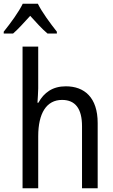

<svg xmlns="http://www.w3.org/2000/svg" viewBox="-55 -1010 605 1030"><path d="M-35 -840V-830H15C42 -853 75 -890 107 -925C139 -890 170 -855 200 -830H250V-840C216 -883 170 -945 148 -990H67C46 -946 2 -886 -35 -840ZM66 0H150V-279C150 -402 194 -474 278 -474C349 -474 385 -427 385 -333V0H469V-350C469 -487 398 -547 298 -547C228 -547 181 -514 151 -459H146C147 -482 150 -512 150 -536V-760H66Z"/></svg>

Font: Noto Sans Mono Condensed
Style: Regular
Weight: 400
Width: 3
Designer: Monotype Design Team
Foundry: Monotype Imaging Inc.
Version: Version 2.014